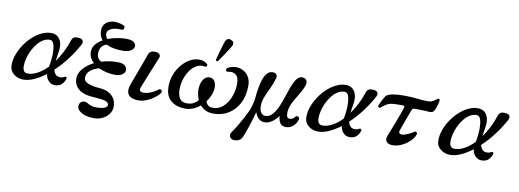

<svg xmlns="http://www.w3.org/2000/svg" viewBox="-75 -1265 5465 2020"><g transform="rotate(10 2657.0 -255.5)"><path d="M178 7Q140 7 106 -8.5Q72 -24 51 -53Q30 -82 30 -124Q30 -177 50 -233.5Q70 -290 105 -342.5Q140 -395 185 -436.5Q230 -478 280.5 -502.5Q331 -527 382 -527Q447 -527 478 -475Q509 -423 493 -337Q489 -312 485.5 -289.5Q482 -267 480 -246Q517 -297 548 -358Q579 -419 601 -487Q612 -519 636 -525Q660 -531 690 -525Q713 -521 722 -504Q731 -487 716 -459Q670 -374 610 -295Q550 -216 482 -153Q497 -85 553 -85Q570 -85 581.5 -88.5Q593 -92 601 -98Q608 -103 617.5 -98Q627 -93 623 -79Q615 -48 589 -20.5Q563 7 513 7Q476 7 448 -20.5Q420 -48 414 -94Q353 -48 292.5 -20.5Q232 7 178 7ZM213 -64Q263 -64 317 -93.5Q371 -123 421 -175Q429 -212 433.5 -259.5Q438 -307 435.5 -351.5Q433 -396 420.5 -425Q408 -454 381 -454Q342 -454 308 -432.5Q274 -411 246.5 -376Q219 -341 199 -299Q179 -257 168.5 -214.5Q158 -172 158 -137Q158 -97 172 -80.5Q186 -64 213 -64Z M974 278Q930 278 887.5 266Q845 254 814 223Q798 206 797.5 182Q797 158 810 142Q824 126 844 123.5Q864 121 883 132Q902 143 925.5 152.5Q949 162 980 162Q1036 162 1068.5 150Q1101 138 1101 116Q1101 87 1062 76Q1023 65 959 62Q834 57 779.5 12.5Q725 -32 725 -103Q725 -157 767 -207Q809 -257 879 -292Q855 -315 841 -343Q827 -371 827 -405Q827 -450 855 -485Q883 -520 929 -545Q902 -575 896 -616Q886 -677 914.5 -713Q943 -749 997 -757Q1051 -765 1115 -740Q1128 -735 1130.5 -722Q1133 -709 1126 -699Q1119 -689 1103 -690Q1031 -696 989 -673Q947 -650 954 -608Q957 -595 961.5 -585Q966 -575 975 -567Q1013 -582 1055.5 -591Q1098 -600 1140 -603Q1215 -608 1245 -589.5Q1275 -571 1275 -544Q1275 -520 1246 -497Q1217 -474 1152 -474Q1096 -474 1053 -483Q1010 -492 979 -508Q941 -495 924 -470.5Q907 -446 905 -409Q902 -347 953 -321Q995 -334 1042 -341Q1089 -348 1138 -346Q1179 -345 1202 -326Q1225 -307 1225 -279Q1225 -254 1199.5 -233Q1174 -212 1131 -210Q1082 -209 1033.5 -219Q985 -229 944 -249Q884 -233 849 -201.5Q814 -170 814 -124Q814 -87 860 -68.5Q906 -50 976 -45Q1043 -41 1084.5 -17.5Q1126 6 1145 42.5Q1164 79 1164 121Q1164 165 1139 200.5Q1114 236 1071.5 257Q1029 278 974 278Z M1406 12Q1360 12 1328.5 -4Q1297 -20 1288 -53.5Q1279 -87 1298 -139Q1302 -151 1314.5 -184.5Q1327 -218 1343.5 -262Q1360 -306 1376.5 -350.5Q1393 -395 1405.5 -430Q1418 -465 1422 -479Q1429 -500 1446 -512Q1463 -524 1498 -522Q1530 -520 1542.5 -503.5Q1555 -487 1546 -466Q1542 -456 1529 -424Q1516 -392 1499 -350Q1482 -308 1464.5 -265Q1447 -222 1433.5 -188.5Q1420 -155 1415 -142Q1399 -104 1408.5 -90.5Q1418 -77 1445 -77Q1486 -77 1529 -96Q1572 -115 1597 -137Q1608 -146 1618.5 -142Q1629 -138 1633.5 -128Q1638 -118 1631 -107Q1622 -93 1600 -73Q1578 -53 1547.5 -33.5Q1517 -14 1480.5 -1Q1444 12 1406 12Z M1906 12Q1854 12 1805.5 -6.5Q1757 -25 1726 -69Q1695 -113 1695 -189Q1695 -253 1717 -312Q1739 -371 1777 -418Q1815 -465 1863 -493Q1911 -521 1963 -522Q1990 -523 2012 -514.5Q2034 -506 2049 -494Q2062 -484 2056.5 -470.5Q2051 -457 2035 -460Q1989 -469 1949 -447.5Q1909 -426 1879 -384Q1849 -342 1832 -289Q1815 -236 1815 -180Q1815 -114 1839 -80Q1863 -46 1915 -46Q1958 -46 1987 -62Q2016 -78 2034 -101Q2021 -132 2015.5 -163Q2010 -194 2011 -216Q2013 -281 2040.5 -320.5Q2068 -360 2113 -356Q2148 -353 2163.5 -319.5Q2179 -286 2175 -244Q2172 -210 2156.5 -173Q2141 -136 2115 -102Q2123 -78 2140.5 -62.5Q2158 -47 2195 -47Q2241 -47 2279 -72Q2317 -97 2344 -139Q2371 -181 2386 -233Q2401 -285 2401 -339Q2401 -386 2387.5 -410.5Q2374 -435 2354 -444Q2334 -453 2314.5 -452Q2295 -451 2282 -448Q2273 -446 2266.5 -452.5Q2260 -459 2260.5 -469Q2261 -479 2271 -485Q2307 -508 2350 -510.5Q2393 -513 2432 -494.5Q2471 -476 2496 -437Q2521 -398 2521 -339Q2521 -234 2481 -155Q2441 -76 2370.5 -32Q2300 12 2208 12Q2159 12 2124 -5.5Q2089 -23 2066 -50Q2033 -22 1992.5 -5Q1952 12 1906 12ZM2160.2 -538Q2153.6 -535.4 2146.2 -539.2Q2138.8 -543 2136.7 -548.7Q2137.8 -552.8 2143.3 -573.3Q2148.8 -593.8 2156.9 -622.7Q2165 -651.6 2173.6 -680.8Q2182.1 -710 2189 -733.1Q2195.9 -756.1 2200 -763.1Q2207.1 -778.7 2223 -786.2Q2238.9 -793.6 2260.2 -782.8Q2284.6 -772.6 2286.9 -756.6Q2289.2 -740.6 2282 -725Q2278.5 -717.1 2265.8 -697.1Q2253.1 -677.1 2236.3 -651.2Q2219.5 -625.3 2202.6 -600.6Q2185.7 -575.8 2173.7 -558.5Q2161.8 -541.2 2160.2 -538Z M2461 247Q2433 242 2424 218.5Q2415 195 2431 173Q2442 158 2460 129.5Q2478 101 2499 65.5Q2520 30 2539 -6.5Q2558 -43 2573 -75Q2588 -107 2594 -128Q2599 -147 2606 -174Q2613 -201 2615 -225Q2620 -281 2629 -334.5Q2638 -388 2653 -431Q2668 -474 2691.5 -499.5Q2715 -525 2751 -525Q2777 -525 2789.5 -509Q2802 -493 2796 -471Q2780 -412 2754 -358.5Q2728 -305 2707.5 -255Q2687 -205 2687 -154Q2687 -109 2705 -84Q2723 -59 2749 -59Q2787 -59 2815 -84.5Q2843 -110 2865 -151.5Q2887 -193 2904.5 -243Q2922 -293 2938.5 -342.5Q2955 -392 2972.5 -433.5Q2990 -475 3012 -500.5Q3034 -526 3062 -526Q3099 -526 3111 -503Q3123 -480 3116 -457Q3110 -433 3094.5 -402.5Q3079 -372 3060.5 -341Q3042 -310 3026 -283Q3010 -256 3001 -238Q2992 -219 2983 -189Q2974 -159 2974 -135Q2974 -99 2983 -86.5Q2992 -74 3008 -74Q3028 -74 3041.5 -82.5Q3055 -91 3065 -106Q3072 -115 3082.5 -114.5Q3093 -114 3101 -106Q3109 -98 3106 -84Q3097 -44 3063.5 -12.5Q3030 19 2983 19Q2939 19 2920.5 -12.5Q2902 -44 2900 -86Q2888 -67 2866 -45Q2844 -23 2816 -7.5Q2788 8 2756 8Q2725 8 2704.5 -5.5Q2684 -19 2671.5 -39.5Q2659 -60 2651 -81Q2645 -57 2633 -16Q2621 25 2606 70.5Q2591 116 2576.5 155Q2562 194 2551 214Q2542 230 2518.5 241Q2495 252 2461 247Z M3327 7Q3289 7 3255 -8.5Q3221 -24 3200 -53Q3179 -82 3179 -124Q3179 -177 3199 -233.5Q3219 -290 3254 -342.5Q3289 -395 3334 -436.5Q3379 -478 3429.5 -502.5Q3480 -527 3531 -527Q3596 -527 3627 -475Q3658 -423 3642 -337Q3638 -312 3634.5 -289.5Q3631 -267 3629 -246Q3666 -297 3697 -358Q3728 -419 3750 -487Q3761 -519 3785 -525Q3809 -531 3839 -525Q3862 -521 3871 -504Q3880 -487 3865 -459Q3819 -374 3759 -295Q3699 -216 3631 -153Q3646 -85 3702 -85Q3719 -85 3730.5 -88.5Q3742 -92 3750 -98Q3757 -103 3766.5 -98Q3776 -93 3772 -79Q3764 -48 3738 -20.5Q3712 7 3662 7Q3625 7 3597 -20.5Q3569 -48 3563 -94Q3502 -48 3441.5 -20.5Q3381 7 3327 7ZM3362 -64Q3412 -64 3466 -93.5Q3520 -123 3570 -175Q3578 -212 3582.5 -259.5Q3587 -307 3584.5 -351.5Q3582 -396 3569.5 -425Q3557 -454 3530 -454Q3491 -454 3457 -432.5Q3423 -411 3395.5 -376Q3368 -341 3348 -299Q3328 -257 3317.5 -214.5Q3307 -172 3307 -137Q3307 -97 3321 -80.5Q3335 -64 3362 -64Z M4121 12Q4078 12 4058 -12Q4038 -36 4054 -76Q4057 -84 4069 -114.5Q4081 -145 4097.5 -187Q4114 -229 4130 -272Q4146 -315 4158.5 -349.5Q4171 -384 4175 -399Q4177 -407 4173 -413.5Q4169 -420 4157 -420Q4140 -420 4118.5 -419.5Q4097 -419 4078.5 -418.5Q4060 -418 4052 -417Q4009 -412 3982.5 -395Q3956 -378 3930 -356Q3921 -349 3910.5 -355Q3900 -361 3905 -375Q3909 -386 3918.5 -406Q3928 -426 3939 -446.5Q3950 -467 3958 -479Q3975 -503 4026 -513Q4077 -523 4140 -523Q4204 -523 4248 -519.5Q4292 -516 4328 -512Q4364 -508 4404 -508Q4444 -508 4466.5 -522Q4489 -536 4502 -547Q4513 -556 4521.5 -552.5Q4530 -549 4529 -536Q4528 -518 4521.5 -494.5Q4515 -471 4507 -450.5Q4499 -430 4492 -420Q4483 -407 4470 -403.5Q4457 -400 4438 -401Q4421 -403 4392.5 -404Q4364 -405 4334.5 -405.5Q4305 -406 4284 -406Q4277 -406 4269 -402Q4261 -398 4258 -390Q4254 -380 4245 -356Q4236 -332 4224.5 -301.5Q4213 -271 4202 -240.5Q4191 -210 4183 -187Q4175 -164 4172 -156Q4165 -136 4173 -125.5Q4181 -115 4200 -115Q4217 -115 4240.5 -123.5Q4264 -132 4286.5 -143.5Q4309 -155 4321 -165Q4332 -174 4345.5 -168Q4359 -162 4354 -143Q4349 -122 4329 -96Q4309 -70 4277 -45Q4245 -20 4205 -4Q4165 12 4121 12Z M4737 7Q4699 7 4665 -8.5Q4631 -24 4610 -53Q4589 -82 4589 -124Q4589 -177 4609 -233.5Q4629 -290 4664 -342.5Q4699 -395 4744 -436.5Q4789 -478 4839.5 -502.5Q4890 -527 4941 -527Q5006 -527 5037 -475Q5068 -423 5052 -337Q5048 -312 5044.5 -289.5Q5041 -267 5039 -246Q5076 -297 5107 -358Q5138 -419 5160 -487Q5171 -519 5195 -525Q5219 -531 5249 -525Q5272 -521 5281 -504Q5290 -487 5275 -459Q5229 -374 5169 -295Q5109 -216 5041 -153Q5056 -85 5112 -85Q5129 -85 5140.5 -88.5Q5152 -92 5160 -98Q5167 -103 5176.5 -98Q5186 -93 5182 -79Q5174 -48 5148 -20.5Q5122 7 5072 7Q5035 7 5007 -20.5Q4979 -48 4973 -94Q4912 -48 4851.5 -20.5Q4791 7 4737 7ZM4772 -64Q4822 -64 4876 -93.5Q4930 -123 4980 -175Q4988 -212 4992.5 -259.5Q4997 -307 4994.5 -351.5Q4992 -396 4979.5 -425Q4967 -454 4940 -454Q4901 -454 4867 -432.5Q4833 -411 4805.5 -376Q4778 -341 4758 -299Q4738 -257 4727.5 -214.5Q4717 -172 4717 -137Q4717 -97 4731 -80.5Q4745 -64 4772 -64Z"/></g></svg>

Font: Zen Old Mincho Black
Style: Regular
Weight: 900
Designer: Yoshimichi Ohira
Foundry: Positype
Version: Version 1.001